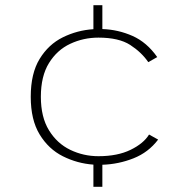

<svg xmlns="http://www.w3.org/2000/svg" viewBox="-20 -720 750 740"><path d="M340 0V-85.5Q277.5 -90 222.2 -117.8Q167 -145.5 132.8 -201.8Q98.5 -258 98.5 -347Q98.5 -437 132.8 -493Q167 -549 222.2 -576.2Q277.5 -603.5 340 -607.5V-700H374.5V-608Q435.5 -606 490.8 -581.5Q546 -557 586 -500L551.5 -480.5Q525.5 -518.5 481.8 -546.8Q438 -575 359.5 -575Q301.5 -575 250.8 -551.2Q200 -527.5 168.8 -477Q137.5 -426.5 137.5 -347Q137.5 -268.5 168.8 -217.8Q200 -167 250.8 -142.5Q301.5 -118 359.5 -118Q433 -118 483.2 -142.5Q533.5 -167 554.5 -201.5L589.5 -182Q552 -132.5 494.5 -109.8Q437 -87 374.5 -85V0Z"/></svg>

Font: League Mono Thin
Style: Regular
Weight: 100
Width: 6
Designer: Tyler Finck
Foundry: The League of Moveable Type / Tyler Finck
Version: Version 2.300;RELEASE